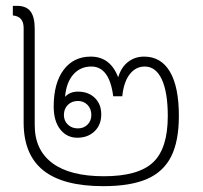

<svg xmlns="http://www.w3.org/2000/svg" viewBox="-20 -628 695 658"><path d="M593 -231Q593 -144 566.5 -91.5Q540 -39 483.5 -14.5Q427 10 334 10Q196 10 128.5 -44Q61 -98 61 -208V-532Q61 -572 24 -575V-608H38Q70 -608 84.5 -589Q99 -570 99 -529V-199Q99 -114 159.5 -69Q220 -24 336 -24Q454 -24 504.5 -71.5Q555 -119 555 -230Q555 -312 534.5 -356Q514 -400 476 -400Q445 -400 424.5 -373.5Q404 -347 399 -298H368Q355 -400 293 -400Q255 -400 231 -372.5Q207 -345 203 -296Q219 -314 247 -314Q283 -314 305 -292.5Q327 -271 327 -236Q327 -200 304 -178Q281 -156 245 -156Q209 -156 186.5 -184.5Q164 -213 164 -263Q164 -343 198 -388.5Q232 -434 291 -434Q358 -434 385 -363Q395 -397 418.5 -415.5Q442 -434 474 -434Q532 -434 562.5 -382Q593 -330 593 -231ZM199 -234Q199 -214 212.5 -201Q226 -188 247 -188Q267 -188 280 -201Q293 -214 293 -234Q293 -255 280 -268.5Q267 -282 247 -282Q226 -282 212.5 -268.5Q199 -255 199 -234Z"/></svg>

Font: Sarabun Thin
Style: Regular
Weight: 250
Designer: Suppakit Chalermlarp | Katatrad Co.,Ltd.
Foundry: Cadson Demak Co.,Ltd.
Version: Version 1.000; ttfautohint (v1.6)